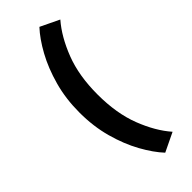

<svg xmlns="http://www.w3.org/2000/svg" viewBox="-296 -796 999 999"><g transform="rotate(-45 203.5 -296.0)"><path d="M82 -296Q82 -397 106.5 -485.5Q131 -574 169.5 -644Q208 -714 250 -759L354 -709Q295 -641 255 -537.5Q215 -434 215 -296Q215 -157 255 -53.5Q295 50 354 117L250 167Q208 122 169.5 52.5Q131 -17 106.5 -105.5Q82 -194 82 -296Z"/></g></svg>

Font: Reem Kufi SemiBold
Style: Regular
Weight: 600
Designer: Khaled Hosny
Version: Version 1.001